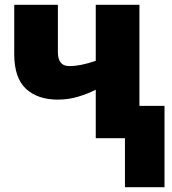

<svg xmlns="http://www.w3.org/2000/svg" viewBox="-20 -573 714 796"><path d="M558 -553V-134H662V203H498V0H377V-201Q346 -185 305 -172.5Q264 -160 220 -160Q136 -160 87.5 -205Q39 -250 39 -349V-553H220V-357Q220 -299 267 -299Q315 -299 377 -321V-553Z"/></svg>

Font: Noto Sans SemiCondensed Black
Style: Regular
Weight: 900
Width: 4
Designer: Monotype Design Team
Foundry: Monotype Imaging Inc.
Version: Version 2.013; ttfautohint (v1.8.4.7-5d5b)